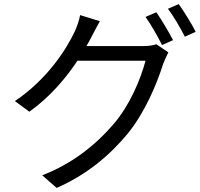

<svg xmlns="http://www.w3.org/2000/svg" viewBox="-20 -885 980 942"><path d="M53 -389 124 -337C224 -408 302 -500 360 -587H694C670 -496 616 -367 537 -276C446 -170 329 -79 187 -25L258 37C404 -27 517 -121 607 -230C692 -335 749 -472 781 -573C787 -589 799 -614 806 -628L747 -668C731 -662 709 -659 682 -659H404C415 -677 424 -695 433 -712C442 -729 455 -755 470 -781L373 -811C369 -786 356 -750 347 -731C306 -643 211 -495 53 -389ZM694 -802C721 -765 755 -704 775 -664L829 -688C808 -729 772 -789 747 -825ZM804 -842C832 -805 865 -748 887 -705L940 -729C922 -766 883 -828 857 -865Z"/></svg>

Font: GenEiGothic-pro-Regular
Style: Regular
Weight: 400
Designer: Ryoko NISHIZUKA (kana & ideographs); Paul D. Hunt (Latin, Greek & Cyrillic); Wenlong ZHANG (bopomofo); Sandoll Communica
Foundry: Adobe Systems Incorporated; o_tamon
Version: Version 1.000.140830